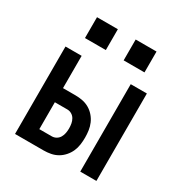

<svg xmlns="http://www.w3.org/2000/svg" viewBox="-170 -860 940 989"><g transform="rotate(30 300.0 -366.0)"><path d="M446 0V-520H542V0ZM58 0V-520H154V-328H228Q249 -328 270 -324Q291 -320 309.5 -309.5Q328 -299 342.5 -282.5Q357 -266 365.5 -246.5Q374 -227 377 -206Q380 -185 380 -164Q380 -143 377 -121.5Q374 -100 365.5 -81Q357 -62 342.5 -45.5Q328 -29 309.5 -18.5Q291 -8 270 -4Q249 0 228 0ZM228 -84Q242 -84 254 -91Q266 -98 273 -110Q280 -122 282.5 -136Q285 -150 285 -164Q285 -178 282.5 -192Q280 -206 273 -218Q266 -230 254 -237Q242 -244 228 -244H154V-84ZM353 -608V-732H477V-608ZM123 -608V-732H247V-608Z"/></g></svg>

Font: Iosevka SS04 Medium Extended
Style: Regular
Weight: 500
Width: 7
Monospace: yes
Designer: Belleve Invis
Foundry: Belleve Invis
Version: Version 19.0.0; ttfautohint (v1.8.4)